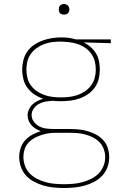

<svg xmlns="http://www.w3.org/2000/svg" viewBox="-20 -717 640 960"><path d="M300 223Q275 223 249 220.5Q223 218 198.5 211Q174 204 151 192Q128 180 110.5 161Q93 142 84.5 117.5Q76 93 76 67Q76 45 83.5 22.5Q91 0 106.5 -16.5Q122 -33 142.5 -44Q163 -55 184 -61Q171 -66 159 -73Q147 -80 138 -90Q129 -100 123.5 -113Q118 -126 118 -140Q118 -155 124.5 -169.5Q131 -184 142 -194.5Q153 -205 167 -212Q181 -219 196 -223Q173 -231 152.5 -244.5Q132 -258 117.5 -277.5Q103 -297 97 -321Q91 -345 91 -369Q91 -393 97 -416.5Q103 -440 116.5 -459.5Q130 -479 150 -492.5Q170 -506 192 -514Q214 -522 237.5 -526Q261 -530 285 -530Q301 -530 317 -528.5Q333 -527 348 -523L359 -520H534V-501L399 -505Q417 -496 433 -482Q449 -468 460 -450Q471 -432 475 -411Q479 -390 479 -369Q479 -346 473.5 -322.5Q468 -299 454 -279.5Q440 -260 420.5 -246.5Q401 -233 378.5 -225Q356 -217 332.5 -214Q309 -211 285 -211Q275 -211 264 -211.5Q253 -212 243 -213Q225 -212 207.5 -209Q190 -206 174.5 -197.5Q159 -189 148.5 -174Q138 -159 138 -142Q138 -123 150 -107.5Q162 -92 178.5 -84Q195 -76 214 -74Q233 -72 252 -72Q254 -72 256.5 -72Q259 -72 262 -72Q265 -72 268 -72Q271 -72 274 -72H326Q349 -72 372 -70Q395 -68 417.5 -61.5Q440 -55 460.5 -44Q481 -33 496.5 -16Q512 1 519 23.5Q526 46 526 69Q526 95 517 119.5Q508 144 490 162.5Q472 181 449 193Q426 205 401.5 211.5Q377 218 351.5 220.5Q326 223 300 223ZM285 -230Q306 -230 327 -232.5Q348 -235 368 -242Q388 -249 405.5 -261Q423 -273 435.5 -290Q448 -307 453.5 -327.5Q459 -348 459 -369Q459 -389 454.5 -408Q450 -427 439.5 -443.5Q429 -460 413.5 -472.5Q398 -485 380 -492.5Q362 -500 343 -503.5Q324 -507 304 -508L285 -509Q285 -509 284.5 -509Q284 -509 283 -509Q262 -509 241.5 -506.5Q221 -504 201 -496.5Q181 -489 164 -477Q147 -465 134.5 -448Q122 -431 117 -410.5Q112 -390 112 -369Q112 -348 117 -327.5Q122 -307 134.5 -290Q147 -273 164.5 -261Q182 -249 202 -242Q222 -235 243 -232.5Q264 -230 285 -230ZM300 204Q323 204 346 202Q369 200 391.5 194Q414 188 434.5 178Q455 168 471.5 152Q488 136 497 114Q506 92 506 69Q506 49 499 29Q492 9 478 -5.5Q464 -20 445.5 -29.5Q427 -39 407 -44.5Q387 -50 367 -51.5Q347 -53 326 -53H273Q273 -53 273 -53Q273 -53 272 -53H271Q271 -53 271 -53Q271 -53 271 -53Q267 -53 262.5 -53Q258 -53 254 -53Q236 -53 217.5 -49.5Q199 -46 181.5 -40Q164 -34 148 -24.5Q132 -15 120 -1Q108 13 102.5 31Q97 49 97 68Q97 90 105 112Q113 134 129 150.5Q145 167 166 177.5Q187 188 209 194Q231 200 254 202Q277 204 300 204ZM300 -644Q295 -644 289.5 -645.5Q284 -647 280.5 -650.5Q277 -654 275.5 -659.5Q274 -665 274 -670Q274 -675 275.5 -680.5Q277 -686 280.5 -689.5Q284 -693 289.5 -695Q295 -697 300 -697Q305 -697 310.5 -695Q316 -693 319.5 -689.5Q323 -686 325 -680.5Q327 -675 327 -670Q327 -665 325 -659.5Q323 -654 319.5 -650.5Q316 -647 310.5 -645.5Q305 -644 300 -644Z"/></svg>

Font: Zed Sans Thin Extended
Style: Regular
Weight: 100
Width: 7
Designer: Belleve Invis
Foundry: Belleve Invis
Version: Version 1.0.0; ttfautohint (v1.8.4)